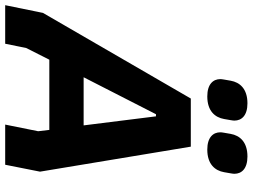

<svg xmlns="http://www.w3.org/2000/svg" viewBox="-158 -816 951 722"><g transform="rotate(90 317.0 -455.5)"><path d="M319 -760C374 -760 398 -789 404 -823C408 -847 410 -855 410 -862C410 -889 391 -911 345 -911C290 -911 266 -882 260 -848C256 -824 254 -816 254 -809C254 -782 273 -760 319 -760ZM519 -760C574 -760 598 -789 604 -823C608 -847 610 -855 610 -862C610 -889 591 -911 545 -911C490 -911 466 -882 460 -848C456 -824 454 -816 454 -809C454 -782 473 -760 519 -760ZM-24 0H121L137 -79L181 -166H445L450 -124L425 0H576L602 -131L508 -698H327L5 -142ZM247 -295 386 -567H394L428 -295Z"/></g></svg>

Font: Braiins Sans
Style: Bold Italic
Weight: 700
Italic angle: -11.31°
Designer: Mike Abbink, Paul van der Laan, Pieter van Rosmalen, Jiri Chlebus, Lubos Buracinsky
Foundry: Bold Monday, Sudetype
Version: Version 1.000;hotconv 1.0.109;makeotfexe 2.5.65596